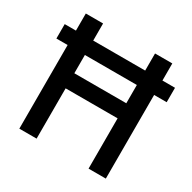

<svg xmlns="http://www.w3.org/2000/svg" viewBox="-153 -840 991 992"><g transform="rotate(30 342.5 -343.5)"><path d="M17 -499V-585H84V-687H187V-585H497V-687H600V-585H675V-499H600V0H497V-300H187V0H84V-499ZM187 -390H497V-499H187Z"/></g></svg>

Font: TitilliumText
Style: Medium
Weight: 500
Designer: Accademia di Belle Arti di Urbino and others
Foundry: Accademia di Belle Arti di Urbino and others.
Version: Version 60.001